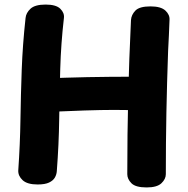

<svg xmlns="http://www.w3.org/2000/svg" viewBox="-20 -802 825 842"><path d="M92.1 -723.1Q94.1 -745.4 113.7 -763.7Q133.3 -782 180.3 -782Q225.8 -782 244.4 -763.7Q263.1 -745.4 260.3 -723.1Q247.3 -610 244.2 -500.2Q241.1 -390.3 239.6 -279.4Q238.1 -168.6 229.1 -51.1Q228.1 -36.6 220.6 -23.3Q213 -10 195.2 -1.5Q177.4 7 145 7Q99.6 7 79.3 -11.8Q59.1 -30.6 60.1 -54.4Q68.1 -169.3 69.7 -278.2Q71.3 -387 75.3 -496.7Q79.3 -606.4 92.1 -723.1ZM158.1 -310Q147.1 -310 137.6 -317.8Q128.1 -325.7 122.6 -347.8Q117.1 -370 117.1 -412Q117.1 -435 130.6 -445.8Q144.1 -456.7 159.1 -457.7Q219.8 -459.7 267.4 -461.2Q315.1 -462.7 362.6 -463.7Q410 -464.7 468.6 -465.2Q527.1 -465.7 609.1 -465.7Q626.1 -465.7 638.1 -454.3Q650.1 -442.9 650.1 -422Q650.1 -372 637.9 -350.3Q625.7 -328.7 608.4 -323.8Q591.2 -319 575.2 -319Q534.2 -320 480.9 -320Q427.7 -320 349.9 -317.5Q272.1 -315 158.1 -310ZM554.4 -714.1Q556 -737.2 573.8 -755.6Q591.6 -774 640.1 -774Q685.6 -774 705.4 -755.6Q725.2 -737.2 723.4 -714.1Q722.2 -679.2 720.7 -648.1Q719.2 -617 717.2 -578Q712.2 -439 709.7 -307.4Q707.2 -175.8 707.2 -38.1Q707.2 -16.8 687.9 1.6Q668.6 20 623.1 20Q574.6 20 556.4 1.6Q538.2 -16.8 538.2 -38.1Q538.2 -214.8 542.2 -379.1Q546.2 -543.3 554.4 -714.1Z"/></svg>

Font: Playpen Sans Thai
Style: Regular
Weight: 400
Designer: Sirin Gunkloy, Laura Meseguer, Veronika Burian, José Scaglione
Foundry: TypeTogether
Version: Version 2.000